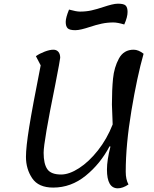

<svg xmlns="http://www.w3.org/2000/svg" viewBox="-20 -997 834 1043"><path d="M561 -76Q561 -127 580 -201L575 -202Q525 -107 445.5 -42.5Q366 22 269 22Q189 22 155 -28.5Q121 -79 121 -145Q121 -197 138.5 -306Q156 -415 201 -642L175 -692Q195 -706 222.5 -716.5Q250 -727 270 -727Q287 -727 297 -715.5Q307 -704 307 -683Q307 -675 280 -536Q217 -226 217 -167Q217 -107 237 -78Q257 -49 312 -49Q356 -49 409.5 -83.5Q463 -118 512 -180Q561 -242 592 -321L591 -350Q588 -413 588 -429Q588 -509 594 -570Q600 -631 626 -679Q652 -727 706 -727Q732 -727 760 -705Q725 -582 694 -396.5Q663 -211 663 -64Q663 -22 678 5Q647 26 620 26Q561 26 561 -76ZM337 -878Q337 -901 355 -945Q395 -934 414 -934Q448 -934 477 -940.5Q506 -947 545 -960Q566 -967 586 -972Q606 -977 621 -977Q653 -977 663 -966.5Q673 -956 673 -932Q673 -904 655 -864Q618 -875 596 -875Q563 -875 532.5 -868.5Q502 -862 466 -850Q445 -843 424.5 -838Q404 -833 389 -833Q358 -833 347.5 -843.5Q337 -854 337 -878Z"/></svg>

Font: Lemonada Light
Style: Regular
Weight: 300
Designer: Mohamed Gaber (Arabic) Eduardo Tunni (Latin)
Foundry: Kief Type Foundry
Version: Version 3.006